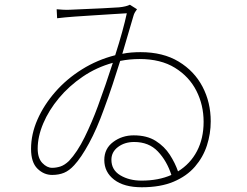

<svg xmlns="http://www.w3.org/2000/svg" viewBox="-20 -763 1040 810"><path d="M456 -498Q387 -479 329 -439.5Q271 -400 228.5 -349Q186 -298 162.5 -242.5Q139 -187 139 -136Q139 -96 158.5 -75.5Q178 -55 200 -55Q217 -55 234.5 -60.5Q252 -66 271 -84Q306 -121 337 -184Q368 -247 393 -315Q426 -405 456 -498ZM219 -724Q229 -723 246 -722Q263 -721 277 -722Q296 -723 333.5 -724.5Q371 -726 412 -728Q453 -730 482 -732Q512 -735 528 -743L558 -724Q554 -719 549.5 -711.5Q545 -704 543 -696L496 -536Q515 -540 534.5 -541.5Q554 -543 573 -543Q668 -543 734 -503Q800 -463 834.5 -397Q869 -331 869 -251Q869 -199 853 -149.5Q837 -100 802.5 -60Q768 -20 712.5 3.5Q657 27 578 27Q503 27 461.5 -5Q420 -37 420 -88Q420 -136 457.5 -164Q495 -192 544 -192Q600 -192 637 -168.5Q674 -145 696.5 -110Q719 -75 731 -40Q783 -72 811 -125.5Q839 -179 839 -249Q839 -320 808.5 -380Q778 -440 718 -477Q658 -514 569 -514Q548 -514 527.5 -512Q507 -510 487 -506Q472 -458 455 -406.5Q438 -355 419 -304Q389 -220 355.5 -158.5Q322 -97 293 -66Q272 -43 250 -34Q228 -25 200 -25Q165 -25 138 -51.5Q111 -78 111 -135Q111 -197 138 -258.5Q165 -320 213 -375Q261 -430 326 -470.5Q391 -511 466 -530Q483 -583 495.5 -628.5Q508 -674 515 -707Q493 -706 457 -703.5Q421 -701 378.5 -698.5Q336 -696 295 -693Q254 -690 221 -686ZM703 -25Q684 -84 646 -124Q608 -164 546 -164Q506 -164 478 -143Q450 -122 450 -89Q450 -46 487.5 -23.5Q525 -1 577 -1Q649 -1 703 -25Z"/></svg>

Font: Source Han Sans SC ExtraLight
Style: Regular
Weight: 250
Designer: Ryoko NISHIZUKA 西塚涼子 (kana, bopomofo & ideographs); Paul D. Hunt (Latin, Greek & Cyrillic); Sandoll Communications 산돌커뮤니
Foundry: Adobe
Version: Version 2.004;hotconv 1.0.118;makeotfexe 2.5.65603